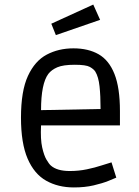

<svg xmlns="http://www.w3.org/2000/svg" viewBox="-20 -808 611 842"><path d="M304 14Q235 14 182.5 -15.5Q130 -45 101 -112.5Q72 -180 72 -292Q72 -409 102.5 -475Q133 -541 185 -568.5Q237 -596 302 -596Q367 -596 412.5 -570Q458 -544 482 -483.5Q506 -423 506 -321V-258H160Q157 -197 165 -161.5Q173 -126 184 -107.5Q195 -89 203 -82Q230 -58 286 -58Q325 -58 361 -65.5Q397 -73 425.5 -82.5Q454 -92 469 -96L490 -29Q481 -25 455 -14.5Q429 -4 390.5 5Q352 14 304 14ZM192 -484Q160 -441 160 -325L421 -330Q421 -388 416.5 -429.5Q412 -471 398 -494Q391 -505 374 -514.5Q357 -524 308 -524Q257 -524 231.5 -513Q206 -502 192 -484ZM225 -654 205 -704 389 -788 419 -721Z"/></svg>

Font: Ruda
Style: Regular
Weight: 400
Designer: Mariela Monsalve and Angelina Sanchez
Foundry: Mariela Monsalve and Angelina Sanchez
Version: Version 2.000